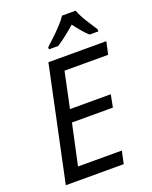

<svg xmlns="http://www.w3.org/2000/svg" viewBox="-170 -1036 895 1128"><g transform="rotate(-20 277.0 -472.0)"><path d="M41 0 192 -714H554L537 -635H264L217 -412H472L457 -334H201L146 -79H420L403 0ZM221 -784V-797Q238 -813 266 -839Q294 -865 320.5 -893.5Q347 -922 361 -944H446Q461 -905 486 -865.5Q511 -826 530 -797V-784H475Q457 -800 436.5 -824Q416 -848 396 -875Q366 -848 335.5 -824.5Q305 -801 279 -784Z"/></g></svg>

Font: Manna Sans
Style: Italic
Weight: 400
Italic angle: -12°
Designer: Monotype Design Team
Foundry: Monotype Imaging Inc.
Version: Version 2.001.1; ttfautohint (v1.8.2)